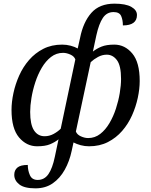

<svg xmlns="http://www.w3.org/2000/svg" viewBox="-20 -790 827 1050"><path d="M174 240Q113 240 85.5 218.5Q58 197 58 166Q58 141 75 126.5Q92 112 132 112Q132 142 143.5 168Q155 194 186 194Q223 194 245 162Q267 130 280 67L300 -28Q280 -12 253.5 -1Q227 10 183 10Q125 10 84 -38.5Q43 -87 43 -189Q43 -232 53.5 -281Q64 -330 85 -377Q106 -424 139 -462Q172 -500 217 -523Q262 -546 320 -546Q344 -546 366.5 -540Q389 -534 405 -525L418 -583Q435 -669 479.5 -719.5Q524 -770 606 -770Q667 -770 698 -752.5Q729 -735 729 -708Q729 -651 652 -651Q652 -681 642.5 -702.5Q633 -724 601 -724Q564 -724 542.5 -692Q521 -660 507 -597L488 -508Q508 -524 535 -535Q562 -546 605 -546Q663 -546 703.5 -497.5Q744 -449 744 -347Q744 -304 733.5 -255Q723 -206 702 -159Q681 -112 648 -74Q615 -36 570 -13Q525 10 467 10Q443 10 421 4Q399 -2 382 -11L372 35Q360 92 334 138.5Q308 185 268.5 212.5Q229 240 174 240ZM224 -45Q250 -45 273 -57.5Q296 -70 312 -86L392 -465Q386 -482 365 -491.5Q344 -501 325 -501Q288 -501 259 -478.5Q230 -456 208.5 -419.5Q187 -383 173 -340Q159 -297 152 -254.5Q145 -212 145 -178Q145 -109 166 -77Q187 -45 224 -45ZM462 -35Q499 -35 528 -57.5Q557 -80 578.5 -116.5Q600 -153 614 -196Q628 -239 635 -281.5Q642 -324 642 -358Q642 -431 619.5 -461Q597 -491 564 -491Q539 -491 516 -478.5Q493 -466 476 -450L395 -71Q401 -54 422 -44.5Q443 -35 462 -35Z"/></svg>

Font: NotoSerif-Italic
Style: Regular
Weight: 400
Italic angle: -12°
Designer: Monotype Design Team
Foundry: Monotype Imaging Inc.
Version: Version 2.007; ttfautohint (v1.8) -l 8 -r 50 -G 200 -x 14 -D